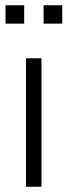

<svg xmlns="http://www.w3.org/2000/svg" viewBox="-20 -711 258 731"><path d="M79 0V-489H138V0ZM146 -621V-691H217V-621ZM1 -621V-691H72V-621Z"/></svg>

Font: Nunito Sans 10pt Condensed Light
Style: Regular
Weight: 300
Width: 3
Designer: Vernon Adams
Foundry: Vernon Adams
Version: Version 3.101;gftools[0.9.27]